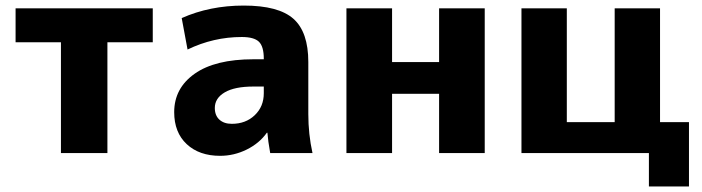

<svg xmlns="http://www.w3.org/2000/svg" viewBox="-20 -550 2522 690"><path d="M529 -398H366V0H199V-398H36V-520H529Z M856 -530Q981 -530 1034.5 -482.5Q1088 -435 1088 -327V-140Q1088 -68 1103 0H951Q943 -45 941 -73H939Q912 -35 866.5 -12.5Q821 10 771 10Q696 10 651 -32Q606 -74 606 -147Q606 -233 679.5 -285Q753 -337 891 -337H928V-339Q928 -383 910.5 -400Q893 -417 849 -417Q747 -417 654 -372L633 -485Q734 -530 856 -530ZM752 -162Q752 -135 768.5 -120Q785 -105 813 -105Q863 -105 895.5 -136Q928 -167 928 -215V-239H891Q823 -239 787.5 -218Q752 -197 752 -162Z M1389 -213V0H1225V-520H1389V-327H1558V-520H1722V0H1558V-213Z M2352 -111H2456V120H2312V0H1854V-520H2017V-111H2189V-520H2352Z"/></svg>

Font: M PLUS 1p ExtraBold
Style: Regular
Weight: 800
Version: Version 1.062